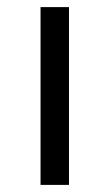

<svg xmlns="http://www.w3.org/2000/svg" viewBox="-20 -520 308 540"><path d="M94 -500H174V0H94Z"/></svg>

Font: PT Sans
Style: Regular
Weight: 400
Version: Version 2.003W OFL; ttfautohint (v1.6)